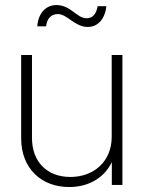

<svg xmlns="http://www.w3.org/2000/svg" viewBox="-20 -734 570 762"><path d="M254.4 8.3C326.7 8.3 391.1 -23.9 423.8 -90.3V0H465.8V-515.6H423.3V-190.9C423.3 -92.8 352.1 -31.7 259.3 -31.7C167.5 -31.7 106.9 -90.8 106.9 -187V-515.6H64V-185.1C64 -64.5 145 8.3 254.4 8.3ZM328.1 -627C368.7 -627 396.5 -658.7 402.3 -709.5H367.7C361.3 -675.8 346.7 -661.6 322.8 -661.6C285.2 -661.6 260.7 -713.9 204.1 -713.9C159.2 -713.9 131.3 -678.2 127.9 -629.4H163.1C165.5 -658.2 182.1 -678.2 209.5 -678.2C247.1 -678.2 276.4 -627 328.1 -627Z"/></svg>

Font: Raveo Display Display ExLight
Style: Regular
Weight: 200
Designer: Jakub Foglar, Rasmus Andersson (Inter)
Foundry: Jakubfoglar.com
Version: Version 1.100;Glyphs 3.2.3 (3260)